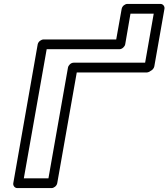

<svg xmlns="http://www.w3.org/2000/svg" viewBox="-20 -938 862 983"><path d="M723 -617H357C342 -617 330 -603 328 -592L228 -25H102L219 -686H591C606 -686 619 -700 621 -711L648 -868H767ZM751 -575C760 -579 768 -588 770 -598L822 -893C824 -904 816 -918 801 -918H632C621 -918 606 -908 603 -893L575 -736H203C192 -736 176 -726 173 -711L48 0C46 11 54 25 69 25H244C255 25 270 15 273 0L373 -567H731C735 -567 744 -569 751 -575Z"/></svg>

Font: Asimov
Style: XWidOuIt
Weight: 500
Designer: Google
Version: Version 2.000980; 2014